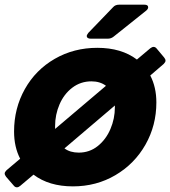

<svg xmlns="http://www.w3.org/2000/svg" viewBox="-33 -783 726 819"><path d="M667 -538Q673 -531 673 -524Q673 -518 665 -510L608 -461Q634 -411 634 -346Q634 -248 587.5 -166Q541 -84 459.5 -36Q378 12 278 12Q176 12 110 -38L53 10Q46 16 39 16Q31 16 25 8L-7 -29Q-13 -37 -13 -43Q-13 -49 -5 -57L53 -106Q27 -156 27 -222Q27 -321 73 -403Q119 -485 200.5 -532Q282 -579 382 -579Q485 -579 551 -529L608 -577Q616 -583 622 -583Q630 -583 636 -575ZM202 -233 419 -417Q394 -436 357 -436Q311 -436 275.5 -409Q240 -382 221 -338Q202 -294 202 -245ZM457 -333 242 -150Q266 -132 303 -132Q349 -132 384 -160Q419 -188 438 -232.5Q457 -277 457 -325ZM354 -618Q346 -618 341.5 -621Q337 -624 337 -629Q337 -634 344 -643L450 -753Q459 -763 475 -763H583Q599 -763 599 -752Q599 -745 591 -738L452 -627Q441 -618 427 -618Z"/></svg>

Font: Open Sauce Two Black Italic
Style: Regular
Weight: 900
Italic angle: -10°
Designer: Alfredo Marco Pradil
Foundry: Creative Sauce Fz LLC
Version: Version 1.477